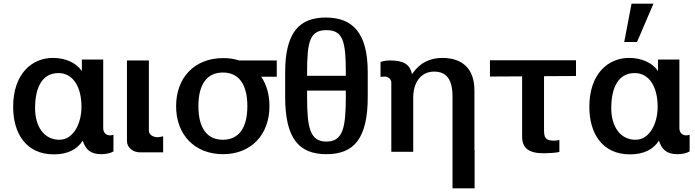

<svg xmlns="http://www.w3.org/2000/svg" viewBox="-20 -831 3802 1051"><path d="M300 -431C379 -431 426 -357 426 -246C426 -157 383 -66 305 -66C220 -66 172 -140 172 -239C172 -352 211 -431 300 -431ZM433 -61C447 -17 472 13 533 13C559 13 584 8 601 -2V-93C593 -91 585 -90 582 -90C559 -90 545 -107 545 -129V-505H428V-442C396 -489 336 -514 270 -514C152 -514 52 -424 52 -246C52 -103 121 14 275 14C350 14 402 -13 433 -61Z M675 -59C675 -22 709 3 747 3H873V-85C865 -83 852 -80 842 -80C824 -80 795 -89 795 -117V-500H675Z M1066 -250C1066 -371 1114 -434 1200 -434C1286 -434 1334 -371 1334 -250C1334 -129 1286 -66 1200 -66C1114 -66 1066 -129 1066 -250ZM1495 -411V-500H1289C1262 -509 1233 -513 1201 -513C1047 -513 944 -408 944 -250C944 -92 1047 13 1201 13C1353 13 1455 -92 1455 -250C1455 -313 1439 -368 1410 -411Z M1873 -335V-300C1873 -132 1857 -56 1767 -56C1677 -56 1661 -131 1661 -300V-335ZM1661 -416V-436C1661 -606 1677 -666 1767 -666C1857 -666 1873 -606 1873 -436V-416ZM1993 -436C1993 -654 1908 -735 1763 -735C1624 -735 1541 -660 1541 -436V-300C1541 -72 1617 13 1767 13C1917 13 1993 -72 1993 -300Z M2242 -304C2245 -387 2289 -439 2356 -439C2425 -439 2457 -395 2457 -303V200H2578V-10H2577V-336C2577 -451 2515 -514 2401 -514C2333 -514 2279 -486 2242 -434L2235 -425C2224 -481 2186 -500 2116 -500C2095 -500 2084 -498 2063 -492V-410C2066 -410 2079 -412 2086 -412C2105 -412 2122 -397 2122 -380V0H2242Z M2838 -413V-83C2838 -22 2873 8 2955 8C2974 8 3023 6 3042 1V-65C3033 -63 3024 -61 3014 -61C2965 -61 2958 -78 2958 -121V-414L3133 -415V-501H2662V-412Z M3454 -431C3533 -431 3580 -357 3580 -246C3580 -157 3537 -66 3459 -66C3374 -66 3326 -140 3326 -239C3326 -352 3365 -431 3454 -431ZM3587 -61C3601 -17 3626 13 3687 13C3713 13 3738 8 3755 -2V-93C3747 -91 3739 -90 3736 -90C3713 -90 3699 -107 3699 -129V-505H3582V-442C3550 -489 3490 -514 3424 -514C3306 -514 3206 -424 3206 -246C3206 -103 3275 14 3429 14C3504 14 3556 -13 3587 -61ZM3437 -811 3397 -601H3467L3557 -811Z"/></svg>

Font: Perun SemiBold
Style: Regular
Weight: 600
Foundry: Copyright (c) Stefan Peev, Context Ltd, 2016
Version: Version 1.089